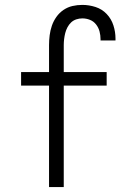

<svg xmlns="http://www.w3.org/2000/svg" viewBox="-20 -763 540 783"><path d="M180 0V-414H66V-469H180V-579Q180 -599 182.5 -619Q185 -639 191.5 -658Q198 -677 210 -694Q222 -711 239 -722.5Q256 -734 275.5 -738.5Q295 -743 316 -743Q343 -743 369.5 -734.5Q396 -726 415 -706Q434 -686 442.5 -659.5Q451 -633 451 -606V-598H390V-603Q390 -619 386 -634.5Q382 -650 372 -663Q362 -676 347 -682Q332 -688 316 -688Q303 -688 291 -684Q279 -680 270 -671.5Q261 -663 255 -651.5Q249 -640 246 -628Q243 -616 241.5 -603.5Q240 -591 240 -579V-469H415V-414H240V0Z"/></svg>

Font: Iosevka Curly Light
Style: Regular
Weight: 300
Monospace: yes
Designer: Belleve Invis
Foundry: Belleve Invis
Version: Version 22.1.2; ttfautohint (v1.8.4)